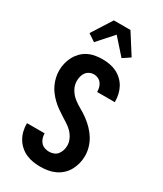

<svg xmlns="http://www.w3.org/2000/svg" viewBox="-241 -1066 982 1160"><g transform="rotate(30 250.0 -486.0)"><path d="M249 8Q223 8 197.5 4Q172 0 148.5 -10.5Q125 -21 105.5 -38.5Q86 -56 73 -78.5Q60 -101 54 -126Q48 -151 48 -177V-180H171V-178Q171 -163 176 -147.5Q181 -132 191.5 -120Q202 -108 217.5 -102.5Q233 -97 249 -97Q265 -97 281 -103Q297 -109 307 -122Q317 -135 322 -151Q327 -167 327 -183Q327 -207 316.5 -229.5Q306 -252 289.5 -269Q273 -286 252.5 -299Q232 -312 211.5 -325Q191 -338 171.5 -352Q152 -366 135 -382.5Q118 -399 103 -418.5Q88 -438 78 -460Q68 -482 62.5 -505.5Q57 -529 57 -553Q57 -578 63 -603.5Q69 -629 81 -651.5Q93 -674 111 -692.5Q129 -711 152 -722.5Q175 -734 200.5 -738.5Q226 -743 251 -743Q276 -743 301.5 -738.5Q327 -734 349.5 -723Q372 -712 390.5 -694.5Q409 -677 421 -655Q433 -633 438.5 -608Q444 -583 444 -558V-555H321V-556Q321 -571 317 -586Q313 -601 304 -613Q295 -625 280.5 -631.5Q266 -638 251 -638Q236 -638 221.5 -631Q207 -624 198 -611.5Q189 -599 185 -583.5Q181 -568 181 -552Q181 -522 196.5 -495Q212 -468 235.5 -449.5Q259 -431 285.5 -416.5Q312 -402 336 -384Q360 -366 381.5 -344Q403 -322 418.5 -296.5Q434 -271 442.5 -242Q451 -213 451 -183Q451 -156 444.5 -130.5Q438 -105 425.5 -82Q413 -59 393.5 -41Q374 -23 350.5 -12Q327 -1 301 3.5Q275 8 249 8ZM346 -806 250 -914 154 -806 103 -840 192 -980H308L397 -840Q384 -831 371.5 -822.5Q359 -814 346 -806Z"/></g></svg>

Font: Iosevka SS18 Extrabold
Style: Regular
Weight: 800
Monospace: yes
Designer: Belleve Invis
Foundry: Belleve Invis
Version: Version 25.1.1; ttfautohint (v1.8.4)